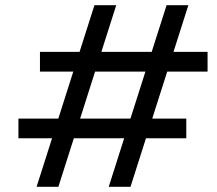

<svg xmlns="http://www.w3.org/2000/svg" viewBox="-20 -720 838 740"><path d="M622 -700H706L483 0H399ZM51 -263H698V-187H51ZM344 -700H428L205 0H121ZM134 -520H780V-444H134Z"/></svg>

Font: Fixel Italic Variable Display Thin
Style: Italic
Weight: 100
Italic angle: -10°
Designer: AlfaBravo + MacPaw
Foundry: Kyrylo Tkachov, Marchela Mozhyna, Serhii Makarenko, Maria Weinstein, Zakhar Kryvoshyya
Version: Version 1.210;Glyphs 3.2 (3217)